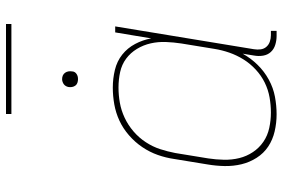

<svg xmlns="http://www.w3.org/2000/svg" viewBox="-171 -763 942 640"><g transform="rotate(-90 300.0 -443.0)"><path d="M239 8Q210 8 182 1.5Q154 -5 131.5 -20Q109 -35 94 -58.5Q79 -82 72.5 -109Q66 -136 66.5 -165Q67 -194 72 -223L90 -333Q94 -361 103.5 -388Q113 -415 129.5 -439.5Q146 -464 169 -484Q192 -504 218 -516Q244 -528 272 -533Q300 -538 328 -538Q358 -538 387 -531Q416 -524 438 -506.5Q460 -489 473.5 -463.5Q487 -438 492 -410L512 -530H532L456 -68Q454 -56 455.5 -45Q457 -34 464 -26Q471 -18 481.5 -14.5Q492 -11 503 -11H517V8H500Q485 8 470.5 3.5Q456 -1 446.5 -11.5Q437 -22 434.5 -37Q432 -52 435 -68L441 -105Q426 -78 404 -55.5Q382 -33 354.5 -18Q327 -3 297.5 2.5Q268 8 239 8ZM245 -11Q270 -11 295.5 -15.5Q321 -20 344.5 -31.5Q368 -43 388 -61.5Q408 -80 422 -102.5Q436 -125 444.5 -149.5Q453 -174 457 -199L475 -309Q479 -335 480 -361Q481 -387 475.5 -411.5Q470 -436 457 -457.5Q444 -479 424.5 -493.5Q405 -508 380 -513.5Q355 -519 328 -519Q303 -519 277.5 -514.5Q252 -510 227.5 -498.5Q203 -487 182 -469Q161 -451 146 -428Q131 -405 123 -380.5Q115 -356 110 -330L92 -220Q88 -194 87.5 -167.5Q87 -141 93 -116.5Q99 -92 113 -71Q127 -50 147.5 -36Q168 -22 193.5 -16.5Q219 -11 245 -11ZM356 -654Q350 -654 344 -656Q338 -658 334.5 -663Q331 -668 330 -674Q329 -680 330 -686Q331 -691 333.5 -695Q336 -699 339.5 -701.5Q343 -704 347.5 -705.5Q352 -707 356 -707Q363 -707 368.5 -704.5Q374 -702 377.5 -697Q381 -692 382 -686Q383 -680 382 -674Q382 -669 379.5 -665Q377 -661 373 -658.5Q369 -656 365 -655Q361 -654 356 -654ZM240 -876V-894H540V-876Z"/></g></svg>

Font: Iosevka Curly Thin Extended
Style: Italic
Weight: 100
Width: 7
Italic angle: -9°
Monospace: yes
Designer: Belleve Invis
Foundry: Belleve Invis
Version: Version 11.1.0; ttfautohint (v1.8.3)